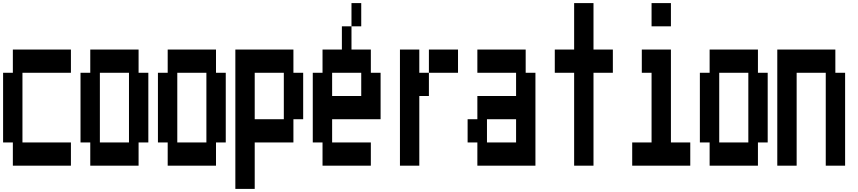

<svg xmlns="http://www.w3.org/2000/svg" viewBox="-20 -1050 5540 1240"><path d="M63 20V-130H0V-580H63V-730H438V-580H125V-130H438V20Z M563 20V-130H500V-580H563V-730H875V-580H938V-130H875V20ZM625 -130H813V-580H625Z M1063 20V-130H1000V-580H1063V-730H1375V-580H1438V-130H1375V20ZM1125 -130H1313V-580H1125Z M1500 170V-730H1875V-580H1938V-280H1875V-130H1625V170ZM1625 -280H1813V-580H1625Z M2313 -880H2250V-1030H2313ZM2438 -580V-280H2125V-130H2375V20H2063V-130H2000V-580H2063V-730H2188V-880H2250V-730H2375V-580ZM2313 -580H2125V-430H2313Z M2688 -580H2750V-430H2688V20H2563V-730H2688ZM2938 -730V-580H2750V-730Z M3063 20V-130H3000V-280H3063V-430H3313V-580H3063V-730H3375V-580H3438V20ZM3125 -130H3313V-280H3125Z M3688 20V-580H3563V-730H3688V-1030H3813V-730H3938V-580H3813V20Z M4188 -880V-1030H4313V-880ZM4063 20V-130H4188V-580H4125V-730H4313V-130H4438V20Z M4563 20V-130H4500V-580H4563V-730H4875V-580H4938V-130H4875V20ZM4625 -130H4813V-580H4625Z M5000 20V-730H5375V-580H5438V20H5313V-580H5125V20Z"/></svg>

Font: 2P VHS
Style: Regular
Weight: 400
Designer: CodeMan38
Foundry: CodeMan38
Version: Version 3.000